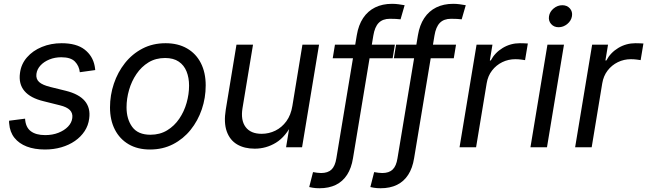

<svg xmlns="http://www.w3.org/2000/svg" viewBox="-20 -774 3401 1009"><path d="M216.3 11.7Q161.6 11.7 120.8 -3.9Q80.1 -19.5 55.9 -49.8Q31.7 -80.1 28.3 -124.5Q27.8 -128.4 27.6 -132.1Q27.3 -135.7 27.8 -139.6L111.8 -150.4Q114.3 -105.5 141.6 -84.7Q168.9 -64 217.3 -64Q255.9 -64 286.9 -76.2Q317.9 -88.4 337.4 -108.6Q356.9 -128.9 359.9 -153.8Q363.3 -179.2 347.2 -195.6Q331.1 -211.9 294.4 -220.7L208.5 -242.2Q139.6 -258.8 108.4 -295.9Q77.1 -333 85 -390.1Q90.8 -437 121.6 -472.4Q152.3 -507.8 200 -527.3Q247.6 -546.9 303.7 -546.9Q381.8 -546.9 424.6 -513.7Q467.3 -480.5 477.5 -427.2Q478.5 -421.9 479.2 -416.7Q480 -411.6 480.5 -405.8L399.4 -394.5Q396 -427.2 374 -450.2Q352.1 -473.1 302.2 -473.1Q268.1 -473.1 239.5 -461.4Q210.9 -449.7 192.9 -430.2Q174.8 -410.6 171.4 -385.7Q168 -358.9 185.8 -342.8Q203.6 -326.7 246.6 -316.4L325.7 -296.9Q395 -279.8 425.8 -243.2Q456.5 -206.5 448.7 -150.9Q444.3 -114.7 424.8 -85Q405.3 -55.2 374 -33.4Q342.8 -11.7 302.5 0Q262.2 11.7 216.3 11.7Z M768.6 11.7Q703.1 11.7 656 -15.9Q608.9 -43.5 583.5 -93.3Q558.1 -143.1 558.1 -209.5Q558.1 -273.9 578.4 -334.2Q598.6 -394.5 636.7 -442.6Q674.8 -490.7 728.8 -518.8Q782.7 -546.9 850.1 -546.9Q915.5 -546.9 962.9 -519.5Q1010.3 -492.2 1035.6 -442.4Q1061 -392.6 1061 -325.2Q1061 -259.8 1040.5 -199.5Q1020 -139.2 981.7 -91.6Q943.4 -43.9 889.4 -16.1Q835.4 11.7 768.6 11.7ZM770.5 -65.9Q820.3 -65.9 858.4 -89.1Q896.5 -112.3 922.1 -150.1Q947.8 -188 960.7 -233.6Q973.6 -279.3 973.6 -323.7Q973.6 -365.7 960.4 -398.4Q947.3 -431.2 919.4 -450.2Q891.6 -469.2 847.7 -469.2Q798.3 -469.2 760.7 -446.3Q723.1 -423.3 697.3 -385.3Q671.4 -347.2 658.2 -301.3Q645 -255.4 645 -210Q645 -147.9 675 -106.9Q705.1 -65.9 770.5 -65.9Z M1318.4 7.3Q1264.2 7.3 1226.1 -15.1Q1188 -37.6 1171.6 -83.5Q1155.3 -129.4 1166.5 -198.2L1222.7 -539.1H1309.6L1254.4 -205.6Q1244.1 -142.1 1270.8 -106.4Q1297.4 -70.8 1355 -70.8Q1393.1 -70.8 1427 -87.4Q1460.9 -104 1484.9 -136.7Q1508.8 -169.4 1516.6 -217.8L1569.3 -539.1H1656.7L1567.4 0H1483.4L1504.9 -130.9H1519Q1481.9 -55.7 1430.4 -24.2Q1378.9 7.3 1318.4 7.3Z M2055.2 -539.1 2043.5 -467.8H1728.5L1740.2 -539.1ZM1658.7 215.3Q1648.4 215.3 1639.9 214.6Q1631.3 213.9 1623.3 212.6Q1615.2 211.4 1605 209L1625 130.4Q1633.3 132.3 1646.5 133.8Q1659.7 135.3 1667.5 135.3Q1703.1 135.3 1722.2 116.9Q1741.2 98.6 1747.6 58.1L1855 -588.9Q1863.8 -642.1 1888.2 -679Q1912.6 -715.8 1951.2 -734.9Q1989.7 -753.9 2040 -753.9Q2057.6 -753.9 2073.7 -751.7Q2089.8 -749.5 2106.4 -746.6L2085 -672.4Q2076.2 -673.8 2059.6 -674.6Q2043 -675.3 2029.3 -675.3Q1991.2 -675.3 1970.2 -653.8Q1949.2 -632.3 1941.9 -586.9L1835 57.6Q1826.7 109.4 1804 144.5Q1781.2 179.7 1744.9 197.5Q1708.5 215.3 1658.7 215.3Z M2376.5 -539.1 2364.7 -467.8H2049.8L2061.5 -539.1ZM1980 215.3Q1969.7 215.3 1961.2 214.6Q1952.6 213.9 1944.6 212.6Q1936.5 211.4 1926.3 209L1946.3 130.4Q1954.6 132.3 1967.8 133.8Q1981 135.3 1988.8 135.3Q2024.4 135.3 2043.5 116.9Q2062.5 98.6 2068.8 58.1L2176.3 -588.9Q2185.1 -642.1 2209.5 -679Q2233.9 -715.8 2272.5 -734.9Q2311 -753.9 2361.3 -753.9Q2378.9 -753.9 2395 -751.7Q2411.1 -749.5 2427.7 -746.6L2406.2 -672.4Q2397.5 -673.8 2380.9 -674.6Q2364.3 -675.3 2350.6 -675.3Q2312.5 -675.3 2291.5 -653.8Q2270.5 -632.3 2263.2 -586.9L2156.2 57.6Q2147.9 109.4 2125.2 144.5Q2102.5 179.7 2066.2 197.5Q2029.8 215.3 1980 215.3Z M2395 0 2484.4 -539.1H2567.9L2554.2 -456.1H2559.1Q2580.6 -497.1 2621.8 -522Q2663.1 -546.9 2711.9 -546.9Q2722.2 -546.9 2734.4 -546.4Q2746.6 -545.9 2753.9 -545.4L2739.3 -458Q2733.9 -459 2719.2 -460.9Q2704.6 -462.9 2688 -462.9Q2651.4 -462.9 2619.4 -447.3Q2587.4 -431.6 2565.7 -403.3Q2543.9 -375 2537.6 -336.4L2481.9 0Z M2767.6 0 2856.9 -539.1H2943.8L2854.5 0ZM2915.5 -630.9Q2891.1 -630.9 2876.2 -647.9Q2861.3 -665 2865.2 -689Q2869.1 -712.9 2889.6 -729.7Q2910.2 -746.6 2935.1 -746.6Q2960 -746.6 2974.9 -729.7Q2989.7 -712.9 2985.8 -689Q2981.9 -665 2961.2 -647.9Q2940.4 -630.9 2915.5 -630.9Z M3002.4 0 3091.8 -539.1H3175.3L3161.6 -456.1H3166.5Q3188 -497.1 3229.2 -522Q3270.5 -546.9 3319.3 -546.9Q3329.6 -546.9 3341.8 -546.4Q3354 -545.9 3361.3 -545.4L3346.7 -458Q3341.3 -459 3326.7 -460.9Q3312 -462.9 3295.4 -462.9Q3258.8 -462.9 3226.8 -447.3Q3194.8 -431.6 3173.1 -403.3Q3151.4 -375 3145 -336.4L3089.4 0Z"/></svg>

Font: Inter 18pt
Style: Italic
Weight: 400
Italic angle: -9.3988°
Designer: Rasmus Andersson
Foundry: rsms
Version: Version 4.001;git-66647c0bb